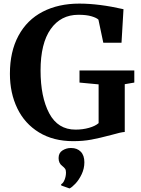

<svg xmlns="http://www.w3.org/2000/svg" viewBox="-20 -772 784 1065"><path d="M35 -363Q35 -486 82.5 -574Q130 -662 217 -707Q304 -752 420 -752Q529 -752 665 -721L654 -535H553L526 -663Q516 -673 488 -681.5Q460 -690 415 -690Q317 -690 261 -610.5Q205 -531 205 -381Q205 -234 253 -143.5Q301 -53 399 -53Q439 -53 474 -63Q509 -73 527 -89V-304L421 -314V-381H725V-314L672 -305V-40Q651 -39 596 -23Q532 -6 486.5 2.5Q441 11 386 11Q276 11 196.5 -37.5Q117 -86 76 -171Q35 -256 35 -363ZM366 273H365L320 257L319 250Q331 244 338.5 224.5Q346 205 346 185Q346 171 341 164Q336 157 326 149Q305 134 305 105Q305 76 326.5 62.5Q348 49 372 49H375Q408 49 428 69.5Q448 90 448 128Q448 163 433 194.5Q418 226 398 247Q378 268 366 273Z"/></svg>

Font: Koeln Type Serif
Style: Bold
Weight: 700
Designer: Eben Sorkin
Foundry: Eben Sorkin
Version: Version 2.002